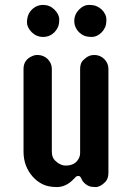

<svg xmlns="http://www.w3.org/2000/svg" viewBox="-20 -755 540 785"><path d="M406.2 -513.7Q423.3 -496.6 423.3 -473.1V-48.8Q423.3 -24.9 411.1 -11.7Q390.1 9.8 371.3 9.8Q352.5 9.8 343.3 5.6Q334 1.5 328.1 -3.9Q318.8 -11.7 315.2 -19.8Q311.5 -27.8 308.6 -31.7Q305.7 -35.6 299.6 -35.6Q293.5 -35.6 289.6 -31.5Q285.6 -27.3 276.9 -18.6Q247.6 9.8 212.6 9.8Q177.7 9.8 154.3 -1.7Q130.9 -13.2 113.3 -33.2Q76.2 -75.7 76.2 -134.8V-473.1Q76.2 -510.3 111.3 -525.4Q121.6 -530.3 133.5 -530.3Q145.5 -530.3 156.2 -525.9Q167 -521.5 174.8 -513.7Q191.9 -496.6 191.9 -473.1V-136.2Q191.9 -111.8 204.1 -99.6Q225.6 -78.1 249 -78.1Q287.6 -78.1 302.7 -108.4Q307.6 -118.2 307.6 -130.4V-473.1Q307.6 -497.1 320.1 -509Q332.5 -521 343 -525.6Q353.5 -530.3 365.5 -530.3Q377.4 -530.3 387.9 -525.9Q398.4 -521.5 406.2 -513.7ZM156.2 -734.9Q183.1 -734.9 202.6 -715.8Q222.2 -695.8 222.2 -675.8Q222.2 -655.8 216.8 -644Q211.4 -632.3 202.6 -623Q183.1 -604 156.2 -604Q129.4 -604 109.9 -623Q90.3 -643.1 90.3 -663.1Q90.3 -695.8 109.9 -715.3Q129.4 -734.9 156.2 -734.9ZM303.2 -715.8Q322.3 -734.9 342.5 -734.9Q362.8 -734.9 374.8 -729.7Q386.7 -724.6 396 -715.8Q415 -696.3 415 -676Q415 -655.8 409.9 -644Q404.8 -632.3 396 -623Q376.5 -604 356.2 -604Q335.9 -604 324 -609.1Q312 -614.3 303 -623.3Q293.9 -632.3 288.8 -644Q283.7 -655.8 283.7 -669.2Q283.7 -682.6 288.8 -694.6Q293.9 -706.5 303.2 -715.8Z"/></svg>

Font: Supermercado
Style: Regular
Weight: 400
Designer: James Grieshaber
Foundry: James Grieshaber
Version: Version 1.002